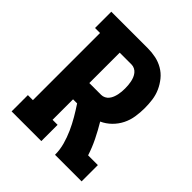

<svg xmlns="http://www.w3.org/2000/svg" viewBox="-200 -868 1001 1001"><g transform="rotate(45 300.0 -367.5)"><path d="M46 0V-120H83V-615H46V-735H315Q345 -735 374 -729Q403 -723 429 -708Q455 -693 474 -669.5Q493 -646 505 -619Q517 -592 521 -562.5Q525 -533 525 -503Q525 -471 520 -438.5Q515 -406 500.5 -377Q486 -348 462.5 -325Q439 -302 410 -289Q434 -249 455 -206.5Q476 -164 490 -120H562V0H366Q366 -37 356 -73Q346 -109 331 -142.5Q316 -176 297 -208.5Q278 -241 258 -271H228V-120H265V0ZM228 -391H315Q327 -391 338 -396.5Q349 -402 356.5 -411.5Q364 -421 368.5 -432.5Q373 -444 375.5 -455.5Q378 -467 379 -479Q380 -491 380 -503Q380 -515 379 -527Q378 -539 375.5 -551Q373 -563 368.5 -574Q364 -585 356.5 -594.5Q349 -604 338 -609.5Q327 -615 315 -615H228Z"/></g></svg>

Font: Iosevka Curly Slab HvEx
Style: Regular
Weight: 900
Width: 7
Monospace: yes
Designer: Belleve Invis
Foundry: Belleve Invis
Version: Version 11.1.0; ttfautohint (v1.8.3)